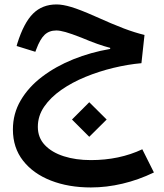

<svg xmlns="http://www.w3.org/2000/svg" viewBox="-20 -511 730 857"><path d="M301.3 22.5 378.4 -54.7 456.1 22.5 378.4 99.6ZM232.4 -491.2Q259.8 -491.2 298.1 -479.7Q336.4 -468.3 401.4 -439.5Q482.9 -402.8 532.7 -384Q582.5 -365.2 625 -355L611.3 -229Q550.8 -223.6 486.1 -208Q421.4 -192.4 361.3 -167.7Q301.3 -143.1 253.4 -109.6Q205.6 -76.2 177.2 -34.9Q148.9 6.3 148.9 55.2Q148.9 103.5 180.2 136.5Q211.4 169.4 264.9 186.5Q318.4 203.6 385.7 203.6Q512.7 203.6 615.2 155.3L667 258.8Q598.1 292 526.9 308.8Q455.6 325.7 385.7 325.7Q285.6 325.7 207 294.9Q128.4 264.2 83 206.3Q37.6 148.4 37.6 66.9Q37.6 -3.9 72.5 -63.2Q107.4 -122.6 168.2 -168.7Q229 -214.8 307.1 -246.3Q385.3 -277.8 471.7 -292.5V-297.4Q419.9 -310.5 343.8 -342.8Q297.9 -360.8 272.5 -367.9Q247.1 -375 231.4 -375Q199.7 -375 179.2 -355.7Q158.7 -336.4 141.6 -290L137.7 -279.8L54.2 -305.7L57.1 -316.4Q86.4 -409.7 127.7 -450.4Q168.9 -491.2 232.4 -491.2Z"/></svg>

Font: Estedad-FD SemiBold
Style: Regular
Weight: 600
Designer: Amin Abedi
Version: Version 7.3